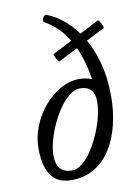

<svg xmlns="http://www.w3.org/2000/svg" viewBox="-83 -771 586 838"><g transform="rotate(-10 209.5 -352.0)"><path d="M164 13Q125 13 99 -5Q73 -23 60 -59Q47 -95 47 -148Q47 -198 66 -245.5Q85 -293 117.5 -331.5Q150 -370 191 -393Q232 -416 277 -416Q288 -416 301 -413.5Q314 -411 330 -406Q321 -465 302 -518Q283 -571 250.5 -614.5Q218 -658 167 -687Q162 -690 163.5 -698Q165 -706 171 -712.5Q177 -719 182 -717Q228 -699 267.5 -663Q307 -627 336.5 -576Q366 -525 382.5 -460Q399 -395 399 -319Q399 -252 384.5 -192Q370 -132 341 -86Q312 -40 268 -13.5Q224 13 164 13ZM175 -28Q198 -28 221.5 -47Q245 -66 265 -97Q285 -128 301 -165Q317 -202 326 -239Q335 -276 335 -306Q335 -341 318.5 -358Q302 -375 270 -375Q247 -375 223.5 -356.5Q200 -338 179 -308Q158 -278 141.5 -242Q125 -206 115.5 -170Q106 -134 106 -105Q106 -67 123.5 -47.5Q141 -28 175 -28ZM204 -507Q201 -505 195 -514Q189 -523 185.5 -532.5Q182 -542 185 -543L398 -653Q402 -655 407.5 -646Q413 -637 417 -627.5Q421 -618 418 -616Z"/></g></svg>

Font: Junicode VF
Style: Italic
Weight: 400
Italic angle: -11°
Designer: Peter S. Baker
Version: Version 2.209